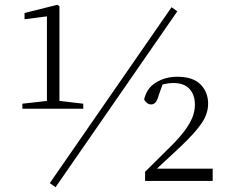

<svg xmlns="http://www.w3.org/2000/svg" viewBox="-20 -752 946 798"><path d="M73 -300V-321L180 -333H224L326 -321V-300ZM175 -300V-684L82 -672V-698L218 -732L227 -726V-300ZM583 0V-38L704 -158Q748 -204 769 -241.5Q790 -279 790 -317Q790 -358 767.5 -382.5Q745 -407 701 -407Q684 -407 667 -403.5Q650 -400 630 -390L660 -413L640 -357Q634 -335 626.5 -326.5Q619 -318 608 -318Q591 -318 579 -338Q589 -385 628 -409Q667 -433 717 -433Q782 -433 813.5 -401Q845 -369 845 -321Q845 -280 818.5 -240.5Q792 -201 733 -145L614 -34L624 -60L625 -51H864V0ZM211 26 187 9 693 -722 717 -705Z"/></svg>

Font: Noto Serif SC ExtraLight ExtraLight
Style: Regular
Weight: 250
Version: Version 2.002-H1;hotconv 1.1.0;makeotfexe 2.6.0